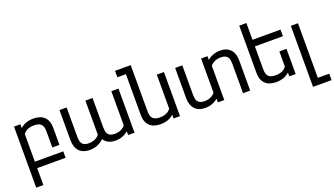

<svg xmlns="http://www.w3.org/2000/svg" viewBox="-75 -1319 3689 2121"><g transform="rotate(-20 1769.0 -258.5)"><path d="M141.1 -518.6V-475.1Q156.2 -487.3 172.4 -497.6Q188.5 -507.8 207.3 -514.6Q226.1 -521.5 248 -525.4Q270 -529.3 296.4 -529.3Q379.4 -529.3 424.1 -485.4Q468.8 -441.4 468.8 -358.4V-157.2H384.8V-343.3Q384.8 -371.6 379.9 -392.6Q375 -413.6 362.5 -427.7Q350.1 -441.9 329.1 -449Q308.1 -456.1 276.4 -456.1Q249 -456.1 228.5 -450.9Q208 -445.8 192.6 -437.7Q177.2 -429.7 166.7 -419.7Q156.2 -409.7 149.9 -400.4V-75.7H483.9V0H149.9V198.7H65.9V-518.6Z M1218.8 0V-43.5Q1207.5 -34.2 1193.1 -24.4Q1178.7 -14.6 1159.9 -6.8Q1141.1 1 1118.4 5.9Q1095.7 10.7 1068.4 10.7Q1020 10.7 986.1 -6.6Q952.1 -23.9 933.1 -56.2Q902.3 -25.9 861.3 -7.6Q820.3 10.7 768.6 10.7Q724.6 10.7 692.9 -2Q661.1 -14.6 640.6 -37.8Q620.1 -61 610.4 -94Q600.6 -127 600.6 -167.5V-518.6H684.6V-175.3Q684.6 -148.4 688.7 -127.4Q692.9 -106.4 703.6 -92Q714.4 -77.6 733.2 -70.1Q752 -62.5 781.7 -62.5Q808.6 -62.5 829.1 -68.4Q849.6 -74.2 864.7 -82.8Q879.9 -91.3 889.9 -100.8Q899.9 -110.4 905.3 -118.2V-518.6H989.3V-175.3Q989.3 -152.3 992.2 -132.1Q995.1 -111.8 1005.4 -96.2Q1015.6 -80.6 1034.9 -71.5Q1054.2 -62.5 1086.4 -62.5Q1108.9 -62.5 1128.2 -66.9Q1147.5 -71.3 1163.1 -79.1Q1178.7 -86.9 1190.7 -96.9Q1202.6 -106.9 1210 -118.2V-518.6H1293.9V0Z M1753.4 0V-43.5Q1738.3 -30.8 1722.2 -20.8Q1706.1 -10.7 1687.3 -3.9Q1668.5 2.9 1646.5 6.8Q1624.5 10.7 1598.1 10.7Q1515.1 10.7 1470.5 -33.2Q1425.8 -77.1 1425.8 -160.2V-640.1H1325.2V-715.8H1509.8V-175.3Q1509.8 -147 1514.6 -126Q1519.5 -105 1532 -90.8Q1544.4 -76.7 1565.4 -69.6Q1586.4 -62.5 1618.2 -62.5Q1645 -62.5 1665.8 -67.6Q1686.5 -72.8 1701.9 -80.8Q1717.3 -88.9 1727.5 -98.9Q1737.8 -108.9 1744.6 -118.2V-518.6H1828.6V0Z M2340.3 -518.6V-475.1Q2351.1 -484.4 2365.7 -494.1Q2380.4 -503.9 2399.2 -511.7Q2418 -519.5 2440.7 -524.4Q2463.4 -529.3 2490.7 -529.3Q2530.8 -529.3 2561.3 -517.1Q2591.8 -504.9 2612.3 -482.4Q2632.8 -460 2643.3 -428.2Q2653.8 -396.5 2653.8 -357.4V0H2569.8V-343.3Q2569.8 -365.7 2566.9 -386.2Q2564 -406.7 2553.7 -422.4Q2543.5 -438 2524.2 -447Q2504.9 -456.1 2472.7 -456.1Q2450.2 -456.1 2430.9 -451.7Q2411.6 -447.3 2396 -439.5Q2380.4 -431.6 2368.4 -421.6Q2356.4 -411.6 2349.1 -400.4V0H2273.9V-43.5Q2262.7 -34.2 2248.3 -24.4Q2233.9 -14.6 2215.1 -6.8Q2196.3 1 2173.6 5.9Q2150.9 10.7 2123.5 10.7Q2083.5 10.7 2053 -1.5Q2022.5 -13.7 2002 -36.1Q1981.4 -58.6 1970.9 -90.3Q1960.4 -122.1 1960.4 -161.1V-518.6H2044.4V-175.3Q2044.4 -152.3 2047.4 -132.1Q2050.3 -111.8 2060.5 -96.2Q2070.8 -80.6 2090.1 -71.5Q2109.4 -62.5 2141.6 -62.5Q2164.1 -62.5 2183.3 -66.9Q2202.6 -71.3 2218.3 -79.1Q2233.9 -86.9 2245.8 -96.9Q2257.8 -106.9 2265.1 -118.2V-518.6Z M3113.3 0V-43.5Q3098.1 -30.8 3082 -20.8Q3065.9 -10.7 3047.1 -3.9Q3028.3 2.9 3006.3 6.8Q2984.4 10.7 2958 10.7Q2875 10.7 2830.3 -33.2Q2785.6 -77.1 2785.6 -160.2V-715.8H2869.6V-518.6H3199.2V-440.9H2869.6V-175.3Q2869.6 -147 2874.5 -126Q2879.4 -105 2891.8 -90.8Q2904.3 -76.7 2925.3 -69.6Q2946.3 -62.5 2978 -62.5Q3004.9 -62.5 3025.6 -67.6Q3046.4 -72.8 3061.8 -80.8Q3077.1 -88.9 3087.4 -98.9Q3097.7 -108.9 3104.5 -118.2V-296.9H3188.5V0Z M3538.1 198.7H3320.3V-518.6H3404.3V123H3538.1Z"/></g></svg>

Font: Arian AMU
Style: Regular
Weight: 400
Designer: Ruben Hakobyan (Tarumian)
Foundry: Ruben Hakobyan (Tarumian)
Version: Version 4.003